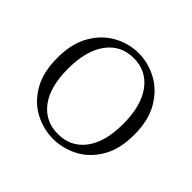

<svg xmlns="http://www.w3.org/2000/svg" viewBox="-132 -679 849 849"><g transform="rotate(45 292.5 -254.0)"><path d="M292 14.2Q231 14.2 176 -14.9Q121.1 -43.9 86.4 -103.3Q51.8 -162.6 51.8 -252.9Q51.8 -342.8 86.7 -402.6Q121.6 -462.4 176.5 -492.2Q231.4 -522 292 -522Q352.5 -522 407.7 -492.2Q462.9 -462.4 498 -402.6Q533.2 -342.8 533.2 -252.9Q533.2 -162.6 498.3 -103.3Q463.4 -43.9 408.2 -14.9Q353 14.2 292 14.2ZM292 -16.1Q371.6 -16.1 418.2 -77.4Q464.8 -138.7 464.8 -252Q464.8 -365.2 418.2 -428.2Q371.6 -491.2 292 -491.2Q211.9 -491.2 165.5 -428.2Q119.1 -365.2 119.1 -252Q119.1 -138.7 165.5 -77.4Q211.9 -16.1 292 -16.1Z"/></g></svg>

Font: Source Han Serif TW ExtraLight
Style: Regular
Weight: 250
Designer: Ryoko NISHIZUKA Ë•øÂ°öÊ∂ºÂ≠ê (kana & ideographs); Frank Grie√ühammer (Latin, Greek & Cyrillic); Wenlong ZHANG Âº†ÊñáÈæô 
Foundry: Adobe
Version: Version 2.003;hotconv 1.1.1;makeotfexe 2.6.0